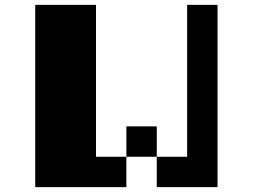

<svg xmlns="http://www.w3.org/2000/svg" viewBox="-20 -895 1040 790"><path d="M625 -125V-375H500V-125H125V-875H375V-250H750V-875H875V-125Z"/></svg>

Font: Picon
Style: Regular
Weight: 400
Designer: yne
Foundry: yne
Version: Version 21.02.27; git-deadbeef-release